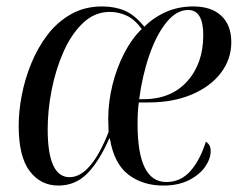

<svg xmlns="http://www.w3.org/2000/svg" viewBox="-20 -566 746 596"><path d="M161 10Q106 10 72 -35Q38 -80 38 -176Q38 -220 47.5 -270Q57 -320 77 -369Q97 -418 127.5 -458Q158 -498 200.5 -522Q243 -546 297 -546Q336 -546 367 -533Q398 -520 428 -483Q457 -512 495.5 -529Q534 -546 580 -546Q636 -546 667 -517Q698 -488 698 -435Q698 -382 665.5 -339.5Q633 -297 575 -272.5Q517 -248 441 -248H411Q409 -235 408 -218Q407 -201 407 -181Q407 -1 496 -1Q541 -1 571 -35Q601 -69 619 -126Q625 -123 629.5 -116Q634 -109 634 -97Q634 -73 616.5 -48Q599 -23 566 -6.5Q533 10 487 10Q423 10 378.5 -24Q334 -58 321 -136H319Q288 -65 251 -27.5Q214 10 161 10ZM425 -258Q511 -258 561 -313.5Q611 -369 611 -457Q611 -535 564 -535Q528 -535 497 -497Q466 -459 444 -396Q422 -333 412 -258ZM196 -16Q229 -16 259.5 -51.5Q290 -87 317 -156Q317 -166 316.5 -175.5Q316 -185 316 -198Q316 -249 329 -302Q342 -355 365.5 -400.5Q389 -446 420 -476Q398 -506 373 -517.5Q348 -529 321 -529Q274 -529 238 -495Q202 -461 177.5 -406Q153 -351 140.5 -287.5Q128 -224 128 -165Q128 -16 196 -16Z"/></svg>

Font: Noto Serif Display Condensed
Style: Italic
Weight: 400
Width: 3
Italic angle: -12°
Designer: Monotype Design Team
Foundry: Monotype Imaging Inc.
Version: Version 2.009